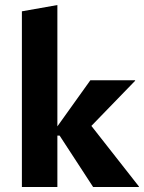

<svg xmlns="http://www.w3.org/2000/svg" viewBox="-20 -743 573 763"><path d="M350 0 217 -204H201V-231L339 -424H517V-422L295 -193L306 -290L532 -2V0ZM67 0V-698L208 -723V0Z"/></svg>

Font: Ysabeau Infant ExtraBold
Style: Regular
Weight: 800
Designer: Christian Thalmann (Catharsis Fonts)
Version: Version 2.001;gftools[0.9.30]; featfreeze: ss01,ss02,lnum